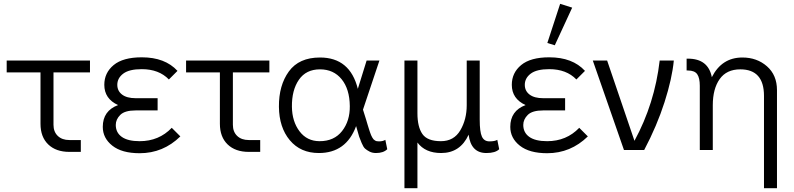

<svg xmlns="http://www.w3.org/2000/svg" viewBox="-20 -785 4157 1005"><path d="M15 -406V-468H451V-406H260V-132Q260 -95 282.5 -73.5Q305 -52 343 -52H403V10H343Q273 10 232.5 -29Q192 -68 192 -137V-406Z M711 17Q618 17 568 -22.5Q518 -62 518 -121Q518 -205 598 -235Q526 -268 526 -341Q526 -404 575 -444.5Q624 -485 722 -485Q844 -485 909 -414L864 -369Q812 -423 722 -423Q656 -423 625 -399.5Q594 -376 594 -341Q594 -309 619 -290Q644 -271 690 -271H805V-207H690Q633 -207 609.5 -183.5Q586 -160 586 -131Q586 -91 617.5 -68.5Q649 -46 711 -46Q812 -46 879 -116L924 -71Q834 17 711 17Z M954 -406V-468H1390V-406H1199V-132Q1199 -95 1221.5 -73.5Q1244 -52 1282 -52H1342V10H1282Q1212 10 1171.5 -29Q1131 -68 1131 -137V-406Z M1649 16Q1553 16 1497 -51Q1441 -118 1440 -226Q1439 -338 1492 -411Q1545 -484 1655 -484Q1812 -484 1853 -320L1899 -468H1966L1880 -211L1896 -160Q1899 -149 1903.5 -134.5Q1908 -120 1910.5 -112Q1913 -104 1916.5 -93.5Q1920 -83 1922.5 -77.5Q1925 -72 1928.5 -65.5Q1932 -59 1935 -56Q1938 -53 1942.5 -50Q1947 -47 1952 -46Q1957 -45 1964 -45Q1984 -45 1997 -53L2007 -4Q1987 16 1948 16Q1929 16 1914.5 8.5Q1900 1 1891 -7Q1882 -15 1873 -36.5Q1864 -58 1860 -69.5Q1856 -81 1848 -111Q1845 -120 1844 -125Q1792 16 1649 16ZM1653 -46Q1729 -46 1770.5 -99Q1812 -152 1811 -230Q1810 -319 1768 -370.5Q1726 -422 1655 -422Q1582 -422 1544.5 -367.5Q1507 -313 1508 -226Q1509 -149 1548 -97.5Q1587 -46 1653 -46Z M2097 200V-468H2165V-192Q2165 -121 2191 -83.5Q2217 -46 2288 -46Q2356 -46 2389.5 -103Q2423 -160 2423 -234V-468H2491V-159Q2491 -95 2502.5 -70Q2514 -45 2542 -45Q2570 -45 2583 -53L2593 -4Q2573 16 2526 16Q2445 16 2433 -80Q2389 16 2289 16Q2206 16 2165 -39V200Z M2884 -548 2845 -560 2912 -765 2975 -745ZM2844 17Q2751 17 2701 -22.5Q2651 -62 2651 -121Q2651 -205 2731 -235Q2659 -268 2659 -341Q2659 -404 2708 -444.5Q2757 -485 2855 -485Q2977 -485 3042 -414L2997 -369Q2945 -423 2855 -423Q2789 -423 2758 -399.5Q2727 -376 2727 -341Q2727 -309 2752 -290Q2777 -271 2823 -271H2938V-207H2823Q2766 -207 2742.5 -183.5Q2719 -160 2719 -131Q2719 -91 2750.5 -68.5Q2782 -46 2844 -46Q2945 -46 3012 -116L3057 -71Q2967 17 2844 17Z M3083 -468H3158L3301 -48Q3407 -243 3433 -468H3507Q3498 -374 3458.5 -250.5Q3419 -127 3352 0H3246Z M3866 -484Q3942 -484 3994.5 -438Q4047 -392 4047 -313V200H3979V-283Q3979 -422 3855 -422Q3783 -422 3747 -371Q3711 -320 3711 -234V0H3643V-336Q3643 -377 3629.5 -396.5Q3616 -416 3581 -416H3574V-478H3581Q3687 -478 3706 -381Q3758 -484 3866 -484Z"/></svg>

Font: Didact Gothic
Style: Regular
Weight: 400
Designer: Daniel Johnson
Foundry: Daniel Johnson
Version: Version 2.101;PS 002.101;hotconv 1.0.88;makeotf.lib2.5.64775